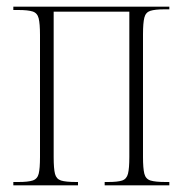

<svg xmlns="http://www.w3.org/2000/svg" viewBox="-20 -556 549 576"><path d="M20 0V-10H35Q64 -10 78 -14.5Q92 -19 96 -34.5Q100 -50 100 -85V-451Q100 -485 96 -501Q92 -517 78 -521.5Q64 -526 35 -526H20V-536H488V-528H473Q445 -528 431 -523.5Q417 -519 413 -503Q409 -487 409 -453V-85Q409 -51 413 -35Q417 -19 431.5 -14.5Q446 -10 477 -10H488V0H294V-10H304Q333 -10 346.5 -14.5Q360 -19 364 -35Q368 -51 368 -85V-521H141V-85Q141 -50 145 -34.5Q149 -19 163 -14.5Q177 -10 209 -10H214V0Z"/></svg>

Font: Noto Serif Display ExtraCondensed ExtraLight
Style: Regular
Weight: 200
Width: 2
Designer: Monotype Design Team
Foundry: Monotype Imaging Inc.
Version: Version 2.009